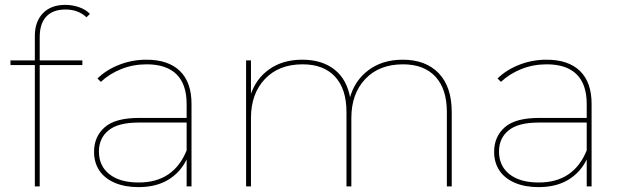

<svg xmlns="http://www.w3.org/2000/svg" viewBox="-20 -765 2557 788"><path d="M123 -618Q123 -676 156 -710.5Q189 -745 248 -745Q277 -745 304.5 -735.5Q332 -726 349 -708L335 -694Q301 -726 249 -726Q197 -726 170 -697Q143 -668 143 -613V-514V-503V0H123ZM23 -517H318V-498H23Z M746 -123V-140V-338Q746 -419 704.5 -460Q663 -501 582 -501Q526 -501 477.5 -481.5Q429 -462 394 -429L380 -443Q417 -479 470 -499.5Q523 -520 581 -520Q671 -520 718.5 -473.5Q766 -427 766 -339V0H746ZM549 3Q492 3 450.5 -15Q409 -33 387.5 -65.5Q366 -98 366 -142Q366 -204 409.5 -242.5Q453 -281 550 -281H757V-262H549Q465 -262 425.5 -230Q386 -198 386 -143Q386 -84 429 -50Q472 -16 549 -16Q622 -16 671 -49.5Q720 -83 746 -148L756 -135Q734 -71 681 -34Q628 3 549 3Z M1633 -520Q1727 -520 1780.5 -464.5Q1834 -409 1834 -305V0H1814V-305Q1814 -400 1767 -450.5Q1720 -501 1634 -501Q1536 -501 1479 -440.5Q1422 -380 1422 -281V0H1402V-305Q1402 -400 1355 -450.5Q1308 -501 1222 -501Q1124 -501 1067 -440.5Q1010 -380 1010 -281V0H990V-517H1010V-371L1008 -374Q1030 -442 1085.5 -481Q1141 -520 1221 -520Q1302 -520 1353.5 -479Q1405 -438 1418 -359L1415 -360Q1434 -433 1491.5 -476.5Q1549 -520 1633 -520Z M2388 -123V-140V-338Q2388 -419 2346.5 -460Q2305 -501 2224 -501Q2168 -501 2119.5 -481.5Q2071 -462 2036 -429L2022 -443Q2059 -479 2112 -499.5Q2165 -520 2223 -520Q2313 -520 2360.5 -473.5Q2408 -427 2408 -339V0H2388ZM2191 3Q2134 3 2092.5 -15Q2051 -33 2029.5 -65.5Q2008 -98 2008 -142Q2008 -204 2051.5 -242.5Q2095 -281 2192 -281H2399V-262H2191Q2107 -262 2067.5 -230Q2028 -198 2028 -143Q2028 -84 2071 -50Q2114 -16 2191 -16Q2264 -16 2313 -49.5Q2362 -83 2388 -148L2398 -135Q2376 -71 2323 -34Q2270 3 2191 3Z"/></svg>

Font: Montserrat
Style: Regular
Weight: 400
Designer: Julieta Ulanovsky
Foundry: Julieta Ulanovsky
Version: Version 8.000